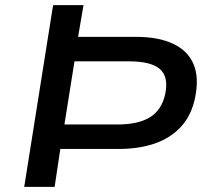

<svg xmlns="http://www.w3.org/2000/svg" viewBox="-20 -725 810 745"><path d="M74 0 186 -705H304L283 -582H508Q595 -582 652 -555Q709 -528 731 -476Q753 -424 737 -346Q723 -278 683 -234Q643 -190 581.5 -168.5Q520 -147 440 -147H214L192 0ZM230 -242H436Q517 -242 562.5 -270.5Q608 -299 621 -360Q635 -427 600.5 -457Q566 -487 481 -487H269Z"/></svg>

Font: Nunito Sans 7pt SemiExpanded SemiBold
Style: Italic
Weight: 600
Width: 6
Italic angle: -9°
Designer: Vernon Adams
Foundry: Vernon Adams
Version: Version 3.101;gftools[0.9.27]